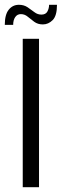

<svg xmlns="http://www.w3.org/2000/svg" viewBox="-43 -782 258 802"><path d="M52 -620H120V0H52ZM-23 -678Q-23 -721 -6.5 -741.5Q10 -762 36 -762Q57 -762 72.5 -751.5Q88 -741 101 -731Q114 -721 130 -721Q148 -721 155 -734Q162 -747 162 -762H195Q195 -716 177 -698Q159 -680 136 -680Q115 -680 100 -691Q85 -702 72.5 -712.5Q60 -723 44 -723Q29 -723 20.5 -710.5Q12 -698 12 -678Z"/></svg>

Font: Smooch Sans Medium
Style: Regular
Weight: 500
Designer: Robert E. Leuschke
Foundry: Robert E. Leuschke
Version: Version 1.010; ttfautohint (v1.8.3)